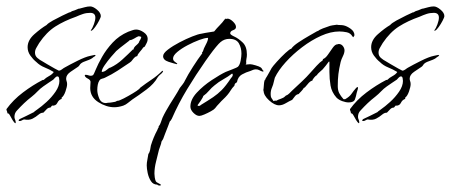

<svg xmlns="http://www.w3.org/2000/svg" viewBox="-48 -329 1404 598"><path d="M0 55Q-4 53 -8.5 45.5Q-13 38 -17 30.5Q-21 23 -25 24Q-25 20 -26.5 17Q-28 14 -28 11Q-7 -18 23.5 -41Q54 -64 85 -80H88Q95 -87 104.5 -92Q114 -97 119 -104V-105Q106 -113 91 -119Q76 -125 65 -136Q55 -144 46.5 -156Q38 -168 38 -182Q38 -204 59 -222.5Q80 -241 97 -251Q102 -257 116.5 -265Q131 -273 146.5 -280.5Q162 -288 169 -291V-290Q176 -295 185 -297L197 -302H199Q207 -304 216 -306.5Q225 -309 233 -309Q242 -309 254 -299Q266 -289 266 -279Q266 -275 260.5 -264.5Q255 -254 248.5 -245Q242 -236 238 -234Q237 -234 236.5 -233.5Q236 -233 235 -233V-235Q240 -241 244.5 -253.5Q249 -266 249 -274Q249 -289 233 -289Q221 -289 210.5 -285.5Q200 -282 189 -277Q152 -264 124.5 -246.5Q97 -229 74 -195Q70 -188 65.5 -180.5Q61 -173 61 -165Q61 -155 68.5 -148.5Q76 -142 84 -138Q87 -136 99 -129Q111 -122 122.5 -115.5Q134 -109 135 -109Q140 -109 145 -113Q150 -117 154 -119Q168 -127 193 -139.5Q218 -152 233 -155L247 -158Q248 -158 250 -156Q249 -155 247 -153.5Q245 -152 243 -151Q237 -145 223.5 -140.5Q210 -136 205 -132Q202 -130 200 -126.5Q198 -123 195 -121Q186 -115 172 -105.5Q158 -96 158 -84Q158 -80 159.5 -76Q161 -72 161 -67Q161 -59 156 -44.5Q151 -30 144 -25V-21Q135 -18 130.5 -8.5Q126 1 114 0L109 6Q102 6 97 11.5Q92 17 87 22H86Q79 22 71.5 28.5Q64 35 53.5 40.5Q43 46 27 43Q23 44 20 46Q17 48 13 48Q10 48 10 46Q10 45 13 42Q17 40 34 32Q51 24 58 20Q58 19 62.5 16Q67 13 68 12Q81 3 97 -11.5Q113 -26 125 -43.5Q137 -61 137 -77Q137 -80 136 -85.5Q135 -91 131 -91Q127 -91 123.5 -87Q120 -83 118 -81Q111 -76 103 -71Q95 -66 87 -60Q77 -53 69 -44.5Q61 -36 51 -28Q38 -18 27 -7.5Q16 3 5 15Q-3 23 -3 35Q-3 39 -1 43.5Q1 48 1 53Z M308 5Q283 5 258 -11Q233 -27 233 -55Q233 -60 233.5 -65Q234 -70 234 -74Q234 -80 225 -84.5Q216 -89 216 -95Q217 -96 219 -96Q223 -96 227 -94.5Q231 -93 235 -93Q238 -93 242 -95Q244 -97 250.5 -113Q257 -129 270 -152Q283 -175 303 -196.5Q323 -218 351 -230Q357 -232 363.5 -234.5Q370 -237 376 -237Q387 -237 399.5 -228.5Q412 -220 412 -208Q412 -201 409 -195.5Q406 -190 403 -184L398 -181Q395 -176 387.5 -167.5Q380 -159 380 -155Q380 -155 379.5 -155Q379 -155 379 -154L375 -153Q369 -149 365 -143Q361 -137 356 -134Q337 -121 318.5 -109Q300 -97 279 -87Q275 -85 270 -84Q265 -83 262 -79Q258 -73 256.5 -65Q255 -57 255 -49Q255 -37 261 -22.5Q267 -8 282 -8Q284 -8 285.5 -8.5Q287 -9 288 -9Q294 -9 299.5 -10Q305 -11 311 -12L317 -15H318Q323 -15 337.5 -22.5Q352 -30 366 -38.5Q380 -47 383 -50Q385 -51 386.5 -53Q388 -55 389 -56Q406 -69 424 -81Q442 -93 458 -109V-108H460Q459 -103 452.5 -98Q446 -93 443 -88Q432 -68 408 -50Q384 -32 364 -19Q357 -14 350.5 -8.5Q344 -3 336 0Q321 5 308 5ZM269 -105Q277 -105 284.5 -111.5Q292 -118 296 -119L297 -118V-119Q316 -128 333.5 -144Q351 -160 366 -175H368Q368 -181 377 -188.5Q386 -196 386 -201Q388 -203 390 -207.5Q392 -212 392 -214Q389 -216 383 -216Q378 -214 370 -209Q362 -204 356 -204Q356 -203 346.5 -196Q337 -189 327 -181Q317 -173 314 -170Q309 -165 298 -152Q287 -139 278 -126Q269 -113 269 -106Z M450 249Q449 249 446 248.5Q443 248 442 246Q429 246 422 235Q415 224 412 210Q409 196 409 186Q409 178 411 168.5Q413 159 414 151Q418 146 419.5 138Q421 130 422 124Q426 111 431 99Q436 87 442 76Q444 70 446 68V65Q451 59 453 52Q455 45 458 38Q463 27 469 16.5Q475 6 481 -4Q489 -17 497 -29.5Q505 -42 512 -55Q516 -60 521 -66.5Q526 -73 528 -78Q537 -96 553 -121Q569 -146 582 -163L581 -165L584 -169Q586 -177 593 -190Q600 -203 600 -210V-211H599Q590 -211 572.5 -204.5Q555 -198 536 -188Q517 -178 504 -167Q491 -156 491 -147Q491 -141 495.5 -137.5Q500 -134 504 -131V-130Q503 -130 503 -129Q494 -131 477 -136.5Q460 -142 460 -154Q460 -163 475 -174.5Q490 -186 511 -197Q532 -208 551 -215.5Q570 -223 579 -224Q582 -225 591.5 -226.5Q601 -228 610 -229.5Q619 -231 619 -231Q627 -241 636 -250Q645 -259 652 -269H653L654 -271L659 -270L660 -271Q668 -271 677.5 -262Q687 -253 687 -245Q687 -238 678 -235Q669 -232 669 -225Q669 -221 682 -215Q695 -209 708 -196.5Q721 -184 721 -159Q721 -152 719.5 -145.5Q718 -139 719 -131L717 -129Q718 -129 718 -128.5Q718 -128 718 -128Q721 -128 724.5 -128.5Q728 -129 731 -129Q736 -129 748 -125.5Q760 -122 764 -119Q767 -117 768.5 -113.5Q770 -110 773 -108V-107L770 -106Q764 -108 759.5 -110.5Q755 -113 749 -113Q745 -113 740.5 -111.5Q736 -110 732 -108Q718 -104 705.5 -97Q693 -90 690 -73Q686 -70 684.5 -69Q683 -68 682 -62Q675 -55 670.5 -47.5Q666 -40 660 -33Q654 -26 647.5 -20Q641 -14 635 -7Q631 -3 628 0.5Q625 4 622 8Q619 12 609 17.5Q599 23 588.5 27.5Q578 32 573 32Q564 32 554.5 22.5Q545 13 545 3Q545 -19 565 -40.5Q585 -62 611.5 -79.5Q638 -97 655 -105Q660 -107 675.5 -113Q691 -119 693 -121Q699 -127 701.5 -140Q704 -153 704 -162Q704 -180 696 -194Q688 -208 666 -208Q651 -208 639 -198Q634 -194 624.5 -182.5Q615 -171 606 -158.5Q597 -146 592 -139Q562 -96 535 -51.5Q508 -7 487 41Q486 42 484.5 45Q483 48 481 49Q481 50 476 62.5Q471 75 466 88Q461 101 460 104Q459 106 457.5 108Q456 110 455 112Q454 119 451.5 125Q449 131 447 138Q443 155 438 174.5Q433 194 433 212Q433 217 434 223.5Q435 230 437 235Q439 239 446 242Q453 245 453 247Q453 249 450 249ZM571 1Q575 1 579 -3Q602 -17 616 -26.5Q630 -36 642.5 -48.5Q655 -61 671 -85Q673 -87 675 -90Q677 -93 677 -96Q677 -98 675 -100Q662 -90 647.5 -82Q633 -74 620 -63Q611 -56 603 -46.5Q595 -37 585 -30Q585 -27 577 -15Q569 -3 567 -1Q569 1 571 1Z M821 -1Q807 -1 790 -16.5Q773 -32 773 -47H772Q773 -51 774 -66Q775 -81 779 -82V-84Q780 -85 784 -92Q788 -99 792.5 -107Q797 -115 798 -117Q801 -122 814 -136.5Q827 -151 841 -164Q855 -177 859 -177Q865 -186 881.5 -197Q898 -208 915.5 -218Q933 -228 940 -232V-233L941 -232H942Q946 -236 957.5 -240.5Q969 -245 973 -246Q980 -249 987 -250Q994 -251 1001 -252Q1006 -251 1011.5 -251Q1017 -251 1022 -250Q1032 -248 1044 -239.5Q1056 -231 1056 -219Q1055 -218 1054 -216Q1053 -214 1054 -213L1050 -215Q1044 -226 1032 -228.5Q1020 -231 1009 -231Q982 -231 952 -217.5Q922 -204 893 -182Q864 -160 841.5 -135Q819 -110 808 -87L805 -75Q803 -65 799 -56Q795 -47 795 -36Q795 -28 797 -24.5Q799 -21 804 -14L806 -15V-14L808 -16L812 -15Q819 -19 827 -21.5Q835 -24 840 -29L842 -31Q848 -33 853 -38Q858 -43 862 -47Q877 -61 892 -75Q907 -89 920 -104Q927 -112 938 -124Q949 -136 957 -141L958 -145Q966 -148 973.5 -159Q981 -170 988.5 -180.5Q996 -191 1003 -191L1007 -192Q1015 -192 1020 -185.5Q1025 -179 1025 -172Q1025 -164 1020 -154Q1015 -144 1013 -136Q1008 -115 1006 -98.5Q1004 -82 1004 -61Q1004 -48 1008.5 -39Q1013 -30 1022 -20H1027Q1041 -28 1047 -37Q1053 -46 1062 -56Q1063 -56 1064 -57Q1065 -58 1065 -58Q1067 -58 1067 -56Q1067 -52 1065.5 -48.5Q1064 -45 1063 -40Q1061 -29 1057.5 -19.5Q1054 -10 1038 -10Q1029 -10 1018 -14Q1007 -18 1000 -25Q985 -42 981.5 -62.5Q978 -83 978 -105V-137H976Q972 -131 967 -125Q962 -119 957 -113Q953 -109 947.5 -104.5Q942 -100 938 -94Q936 -94 930.5 -87.5Q925 -81 925 -78Q918 -77 909.5 -66Q901 -55 898 -55Q897 -52 891 -45.5Q885 -39 882 -36Q875 -35 870.5 -29Q866 -23 862 -18Q853 -14 842 -7.5Q831 -1 821 -1Z M1070 55Q1066 53 1061.5 45.5Q1057 38 1053 30.5Q1049 23 1045 24Q1045 20 1043.5 17Q1042 14 1042 11Q1063 -18 1093.5 -41Q1124 -64 1155 -80H1158Q1165 -87 1174.5 -92Q1184 -97 1189 -104V-105Q1176 -113 1161 -119Q1146 -125 1135 -136Q1125 -144 1116.5 -156Q1108 -168 1108 -182Q1108 -204 1129 -222.5Q1150 -241 1167 -251Q1172 -257 1186.5 -265Q1201 -273 1216.5 -280.5Q1232 -288 1239 -291V-290Q1246 -295 1255 -297L1267 -302H1269Q1277 -304 1286 -306.5Q1295 -309 1303 -309Q1312 -309 1324 -299Q1336 -289 1336 -279Q1336 -275 1330.5 -264.5Q1325 -254 1318.5 -245Q1312 -236 1308 -234Q1307 -234 1306.5 -233.5Q1306 -233 1305 -233V-235Q1310 -241 1314.5 -253.5Q1319 -266 1319 -274Q1319 -289 1303 -289Q1291 -289 1280.5 -285.5Q1270 -282 1259 -277Q1222 -264 1194.5 -246.5Q1167 -229 1144 -195Q1140 -188 1135.5 -180.5Q1131 -173 1131 -165Q1131 -155 1138.5 -148.5Q1146 -142 1154 -138Q1157 -136 1169 -129Q1181 -122 1192.5 -115.5Q1204 -109 1205 -109Q1210 -109 1215 -113Q1220 -117 1224 -119Q1238 -127 1263 -139.5Q1288 -152 1303 -155L1317 -158Q1318 -158 1320 -156Q1319 -155 1317 -153.5Q1315 -152 1313 -151Q1307 -145 1293.5 -140.5Q1280 -136 1275 -132Q1272 -130 1270 -126.5Q1268 -123 1265 -121Q1256 -115 1242 -105.5Q1228 -96 1228 -84Q1228 -80 1229.5 -76Q1231 -72 1231 -67Q1231 -59 1226 -44.5Q1221 -30 1214 -25V-21Q1205 -18 1200.5 -8.5Q1196 1 1184 0L1179 6Q1172 6 1167 11.5Q1162 17 1157 22H1156Q1149 22 1141.5 28.5Q1134 35 1123.5 40.5Q1113 46 1097 43Q1093 44 1090 46Q1087 48 1083 48Q1080 48 1080 46Q1080 45 1083 42Q1087 40 1104 32Q1121 24 1128 20Q1128 19 1132.5 16Q1137 13 1138 12Q1151 3 1167 -11.5Q1183 -26 1195 -43.5Q1207 -61 1207 -77Q1207 -80 1206 -85.5Q1205 -91 1201 -91Q1197 -91 1193.5 -87Q1190 -83 1188 -81Q1181 -76 1173 -71Q1165 -66 1157 -60Q1147 -53 1139 -44.5Q1131 -36 1121 -28Q1108 -18 1097 -7.5Q1086 3 1075 15Q1067 23 1067 35Q1067 39 1069 43.5Q1071 48 1071 53Z"/></svg>

Font: Qwitcher Grypen
Style: Regular
Weight: 400
Designer: Robert E. Leuschke
Foundry: Robert E. Leuschke
Version: Version 1.100; ttfautohint (v1.8.3)